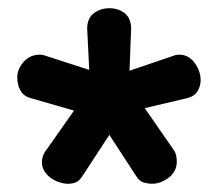

<svg xmlns="http://www.w3.org/2000/svg" viewBox="-20 -751 531 467"><path d="M402 -387Q410 -377 410 -358Q410 -334 390.5 -319Q371 -304 349 -304Q341 -304 330 -307Q319 -310 311 -323L246 -423L180 -322Q173 -311 164.5 -307.5Q156 -304 145 -304Q136 -304 125 -307.5Q114 -311 104.5 -317.5Q95 -324 88.5 -334Q82 -344 82 -356Q82 -374 94 -388L160 -482L56 -512Q39 -516 30.5 -529.5Q22 -543 22 -563Q22 -583 37.5 -600.5Q53 -618 77 -618Q79 -618 83 -617.5Q87 -617 92 -615L197 -581L192 -683Q193 -708 209 -719.5Q225 -731 246 -731Q267 -731 282.5 -719.5Q298 -708 299 -683L295 -579L401 -615Q408 -618 416 -618Q439 -618 453.5 -598Q468 -578 468 -556Q468 -541 460 -528.5Q452 -516 434 -512L332 -488Z"/></svg>

Font: AkaAcidDosis
Style: ExtraBold
Weight: 800
Designer: Edgar Tolentino, Pablo Impallari, Igino Marini, Aka-Acid
Foundry: Edgar Tolentino, Pablo Impallari, Igino Marini, Aka-Acid
Version: Version 1.007